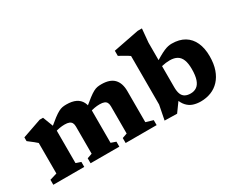

<svg xmlns="http://www.w3.org/2000/svg" viewBox="-101 -1139 1900 1553"><g transform="rotate(-30 849.0 -362.0)"><path d="M284 -396V-62.5L330 -46.5V0H41V-46.5L108 -66.5V-351.5Q99 -360.5 80.2 -375.2Q61.5 -390 30 -414V-449L208.5 -511H240ZM611.5 -361.5V-62.5L657.5 -46.5V0H389V-46.5L435 -62.5V-316Q435 -337 428 -350.2Q421 -363.5 405.2 -370Q389.5 -376.5 363 -376.5Q339.5 -376.5 315 -372.2Q290.5 -368 268.5 -360L257 -399.5Q303.5 -438.5 333 -460.8Q362.5 -483 382.5 -493.5Q402.5 -504 419 -507Q435.5 -510 456 -510Q509.5 -510 543.8 -493.2Q578 -476.5 594.8 -443.5Q611.5 -410.5 611.5 -361.5ZM938.5 -356.5V-66.5L1006 -46.5V0H716.5V-46.5L762 -62.5V-316Q762 -337 755 -350.5Q748 -364 732.2 -370.2Q716.5 -376.5 690 -376.5Q666 -376.5 641 -372Q616 -367.5 594.5 -359.5L583 -399Q629.5 -438 659.2 -460.5Q689 -483 708.8 -493.5Q728.5 -504 745.2 -507Q762 -510 783 -510Q862.5 -510 900.5 -470.8Q938.5 -431.5 938.5 -356.5Z M1247 -106H1274.5L1195.5 3L1080 0.5L1106.5 -134V-587.5Q1099.5 -593 1085.2 -601.8Q1071 -610.5 1052.2 -621Q1033.5 -631.5 1014 -642V-690L1254.5 -737H1294L1282.5 -610.5V-194.5Q1282.5 -155 1292.2 -130.5Q1302 -106 1322.5 -94.8Q1343 -83.5 1374 -83.5Q1406.5 -83.5 1430.2 -100Q1454 -116.5 1466.8 -153.5Q1479.5 -190.5 1479.5 -251Q1479.5 -303.5 1466.5 -336.8Q1453.5 -370 1426.8 -385.5Q1400 -401 1359 -401Q1342 -401 1322.8 -398.8Q1303.5 -396.5 1284.5 -391.8Q1265.5 -387 1247.5 -380L1241 -421Q1284 -449 1314.8 -466.5Q1345.5 -484 1367.5 -493.5Q1389.5 -503 1406.8 -506.5Q1424 -510 1440 -510Q1511 -510 1559.2 -480.8Q1607.5 -451.5 1632 -397.2Q1656.5 -343 1656.5 -269Q1656.5 -198 1638 -145.2Q1619.5 -92.5 1586.5 -57Q1553.5 -21.5 1509 -4Q1464.5 13.5 1413 13.5Q1375 13.5 1343 3Q1311 -7.5 1286.8 -33.5Q1262.5 -59.5 1247 -106Z"/></g></svg>

Font: Newsreader 9pt
Style: Bold
Weight: 700
Designer: Hugues Gentile
Foundry: Production Type
Version: Version 1.003